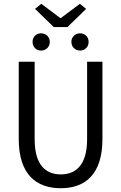

<svg xmlns="http://www.w3.org/2000/svg" viewBox="-20 -982 640 1014"><path d="M301 12C429 12 521 -60 521 -248V-656H440V-246C440 -110 380 -61 301 -61C222 -61 163 -110 163 -246V-656H79V-248C79 -60 172 12 301 12ZM197 -715C223 -715 243 -734 243 -761C243 -787 223 -806 197 -806C171 -806 152 -787 152 -761C152 -734 171 -715 197 -715ZM403 -715C429 -715 448 -734 448 -761C448 -787 429 -806 403 -806C377 -806 357 -787 357 -761C357 -734 377 -715 403 -715ZM264 -839H336L435 -935L402 -962L302 -887H298L198 -962L165 -935Z"/></svg>

Font: Hasklig
Style: Regular
Weight: 400
Monospace: yes
Designer: Paul D. Hunt, Teo Tuominen
Foundry: Adobe Systems Incorporated
Version: Version 2.030;PS 1.0;hotconv 16.6.51;makeotf.lib2.5.65220